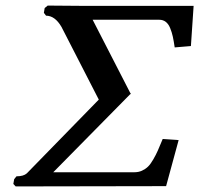

<svg xmlns="http://www.w3.org/2000/svg" viewBox="-20 -667 714 688"><path d="M673.8 -646 664.1 -502 606 -497.1Q602.5 -521 599.1 -536.4Q595.7 -551.8 589.6 -566.7Q583.5 -581.5 573.7 -588.9Q564 -596.2 550.8 -596.2H312L448.2 -331.1L449.2 -333V-328.1Q449.2 -328.6 448.7 -329.6Q448.2 -330.6 448.2 -331.1L170.9 -49.8H461.9Q476.6 -49.8 488.8 -55.4Q501 -61 510 -69.6Q519 -78.1 528.8 -95Q538.6 -111.8 545.4 -127.2Q552.2 -142.6 563 -168.9L620.1 -165L575.2 0L36.1 1L27.8 -7.8L30.8 -24.9L39.1 -35.2Q64.5 -35.2 76.2 -45.9L334 -310.1L200.2 -570.8Q176.8 -610.8 145 -610.8L137.2 -621.1L140.1 -638.2L150.9 -647L274.9 -646Z"/></svg>

Font: Linux Libertine G
Style: Bold Italic
Weight: 700
Italic angle: -11.5°
Designer: Philipp H. Poll
Foundry: Philipp H. Poll
Version: Version 4.1.0